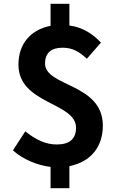

<svg xmlns="http://www.w3.org/2000/svg" viewBox="-20 -866 630 1010"><path d="M246 124H345V8C460 -15 521 -96 521 -205C521 -429 217 -409 217 -532C217 -588 250 -615 309 -615C361 -615 396 -595 437 -557L511 -642C468 -687 417 -722 345 -732V-846H246V-730C141 -710 77 -635 77 -526C77 -317 380 -329 380 -194C380 -137 348 -106 278 -106C220 -106 168 -131 113 -175L48 -75C101 -27 178 4 246 12Z"/></svg>

Font: Noto Sans TC
Style: Bold
Weight: 700
Designer: Ryoko NISHIZUKA 西塚涼子 (kana, bopomofo & ideographs); Paul D. Hunt (Latin, Greek & Cyrillic); Sandoll Communications 산돌커뮤니
Foundry: Adobe
Version: Version 2.004;hotconv 1.0.118;makeotfexe 2.5.65603